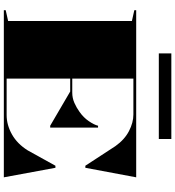

<svg xmlns="http://www.w3.org/2000/svg" viewBox="25 -962 936 1027"><g transform="rotate(90 493.5 -448.0)"><path d="M34 0V-10L92 -23V-685L34 -698V-708H928L877 -436H866L761 -597Q726 -646 680.5 -669.5Q635 -693 592 -693H400V-366H475Q504 -366 530 -377.5Q556 -389 578 -405Q608 -426 627.5 -454.5Q647 -483 652 -504H662V-248H652L469 -355H400V-15H595Q648 -15 698.5 -43.5Q749 -72 784 -128L866 -276H877L928 0ZM265 -829V-896H723V-829Z"/></g></svg>

Font: Kalnia SemiExpanded SemiBold
Style: Regular
Weight: 600
Width: 6
Designer: Frida Medrano
Foundry: Frida Medrano
Version: Version 1.105